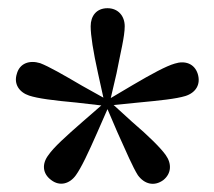

<svg xmlns="http://www.w3.org/2000/svg" viewBox="-20 -843 522 468"><path d="M232 -605 180 -634C134 -661 99 -681 78 -689C52 -697 28 -689 21 -663C13 -638 27 -618 51 -610C72 -603 111 -598 166 -593L227 -586L181 -546C141 -511 111 -484 98 -465C82 -444 83 -420 105 -404C126 -388 150 -395 165 -416C178 -434 195 -470 217 -520L242 -577L266 -521C288 -472 304 -435 316 -416C332 -394 356 -388 378 -404C398 -420 399 -444 384 -465C372 -482 343 -511 302 -546L257 -587L317 -593C370 -598 409 -602 432 -609C457 -617 470 -637 462 -663C454 -688 431 -696 406 -688C385 -682 350 -663 304 -636L250 -604L264 -664C274 -716 284 -754 284 -779C284 -804 268 -823 242 -823C215 -823 201 -804 201 -779C201 -757 207 -718 219 -664Z"/></svg>

Font: Noto Serif SC SemiBold
Style: Regular
Weight: 600
Designer: Ryoko NISHIZUKA 西塚涼子 (kana & ideographs); Frank Grießhammer (Latin, Greek & Cyrillic); Wenlong ZHANG 张文龙 (bopomofo); San
Foundry: Adobe
Version: Version 2.001;hotconv 1.1.0;makeotfexe 2.6.0